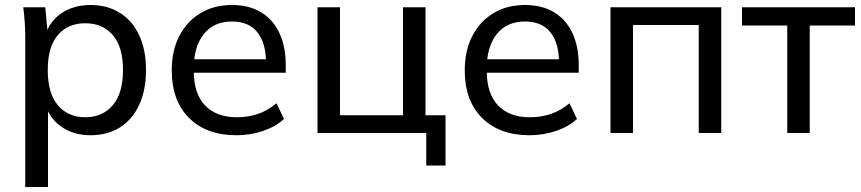

<svg xmlns="http://www.w3.org/2000/svg" viewBox="-20 -532 3445 768"><path d="M81 216V-384Q81 -413 79 -443Q77 -473 73 -503H161L172 -387H161Q176 -445 225 -478.5Q274 -512 342 -512Q409 -512 459 -481Q509 -450 536.5 -391.5Q564 -333 564 -252Q564 -171 536.5 -112Q509 -53 459 -22Q409 9 342 9Q275 9 226.5 -24.5Q178 -58 161 -115H172V216ZM321 -63Q390 -63 431 -111Q472 -159 472 -252Q472 -345 431 -392Q390 -439 321 -439Q252 -439 211.5 -392Q171 -345 171 -252Q171 -159 211.5 -111Q252 -63 321 -63Z M926 9Q806 9 736.5 -60Q667 -129 667 -250Q667 -330 697.5 -388.5Q728 -447 782 -479.5Q836 -512 908 -512Q977 -512 1025 -482.5Q1073 -453 1098 -399Q1123 -345 1123 -271V-241H738V-295H1061L1044 -282Q1044 -360 1009.5 -403Q975 -446 908 -446Q835 -446 795 -395.5Q755 -345 755 -258V-249Q755 -157 800.5 -110Q846 -63 927 -63Q972 -63 1011 -76Q1050 -89 1086 -119L1116 -56Q1082 -25 1031.5 -8Q981 9 926 9Z M1685 130V0H1250V-503H1340V-71H1592V-503H1682V-71H1762V130Z M2098 9Q1978 9 1908.5 -60Q1839 -129 1839 -250Q1839 -330 1869.5 -388.5Q1900 -447 1954 -479.5Q2008 -512 2080 -512Q2149 -512 2197 -482.5Q2245 -453 2270 -399Q2295 -345 2295 -271V-241H1910V-295H2233L2216 -282Q2216 -360 2181.5 -403Q2147 -446 2080 -446Q2007 -446 1967 -395.5Q1927 -345 1927 -258V-249Q1927 -157 1972.5 -110Q2018 -63 2099 -63Q2144 -63 2183 -76Q2222 -89 2258 -119L2288 -56Q2254 -25 2203.5 -8Q2153 9 2098 9Z M2422 0V-503H2865V0H2775V-432H2512V0Z M3129 0V-430H2948V-503H3400V-430H3219V0Z"/></svg>

Font: Mulish Medium
Style: Regular
Weight: 500
Designer: Vernon Adams
Foundry: Vernon Adams
Version: Version 3.603; ttfautohint (v1.8.3)